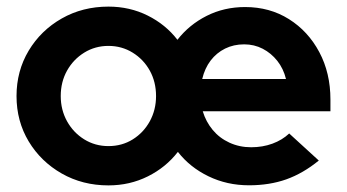

<svg xmlns="http://www.w3.org/2000/svg" viewBox="-20 -551 1050 581"><path d="M308.2 10Q230 10 166.9 -25.9Q103.7 -61.9 66.8 -123.1Q30 -184.4 30 -260.3Q30 -336.2 66.8 -397.7Q103.7 -459.2 166.9 -495.1Q230 -531 308.2 -531Q372.7 -531 427 -503.9Q481.3 -476.8 516.9 -430.6Q552.4 -476.2 605.4 -503Q658.4 -529.7 721.7 -529.7Q796.3 -529.7 854.4 -493.1Q912.6 -456.5 946.2 -393.3Q979.9 -330.2 979.9 -249.6V-214.4H593.5Q603.1 -182.6 623.6 -157.9Q644.1 -133.2 674.3 -119.3Q704.6 -105.4 740 -105.4Q774.7 -105.4 804.4 -116.3Q834.1 -127.2 855.1 -147.1L944.7 -65.2Q897 -26.3 846.4 -8.3Q795.7 9.7 733.4 9.7Q666.9 9.7 610.7 -17.6Q554.6 -44.8 518.3 -91.4Q482 -44.5 427.4 -17.3Q372.7 10 308.2 10ZM308.2 -108.9Q349.1 -108.9 381.7 -129.2Q414.3 -149.5 433.3 -184Q452.2 -218.5 452.2 -260.3Q452.2 -303.1 433.3 -337.3Q414.3 -371.5 381.3 -391.8Q348.4 -412.1 308.2 -412.1Q267.9 -412.1 235 -391.8Q202.1 -371.5 182.9 -337.3Q163.8 -303.1 163.8 -260.3Q163.8 -218.5 182.9 -184Q202.1 -149.5 235 -129.2Q267.9 -108.9 308.2 -108.9ZM591.9 -312H845.4Q837.7 -343.4 819.2 -366.8Q800.7 -390.1 775 -403.5Q749.3 -416.8 718.7 -416.8Q687.2 -416.8 661.2 -404Q635.2 -391.1 617.4 -367.8Q599.6 -344.4 591.9 -312Z"/></svg>

Font: Red Hat Display
Style: Regular
Weight: 300
Designer: Pentagram, MCKL
Foundry: Pentagram, MCKL
Version: Version 1.023